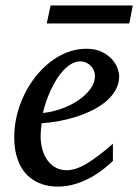

<svg xmlns="http://www.w3.org/2000/svg" viewBox="-20 -672 507 704"><path d="M328.1 -394Q328.1 -403.8 324.2 -413.3Q320.3 -422.9 313.5 -430.2Q306.6 -437.5 296.4 -442.1Q286.1 -446.8 273.9 -446.8Q257.3 -446.8 242.2 -438Q227.1 -429.2 213.1 -414.6Q199.2 -399.9 187.3 -380.9Q175.3 -361.8 165.8 -340.8Q156.2 -319.8 148.9 -298.3Q141.6 -276.9 137.2 -257.8Q168.9 -260.7 202.9 -272.5Q236.8 -284.2 264.6 -302.5Q292.5 -320.8 310.3 -344.2Q328.1 -367.7 328.1 -394ZM417 -393.1Q417 -365.7 404.3 -342.8Q391.6 -319.8 369.9 -301.3Q348.1 -282.7 319.6 -268.3Q291 -253.9 259.5 -243.9Q228 -233.9 195.3 -227.8Q162.6 -221.7 132.8 -220.2Q131.3 -210.4 130.1 -196.8Q128.9 -183.1 128.9 -173.8Q128.9 -146.5 135.5 -123.5Q142.1 -100.6 154.5 -83.7Q167 -66.9 184.6 -57.4Q202.1 -47.9 224.1 -47.9Q257.8 -47.9 298.3 -72.3Q338.9 -96.7 394 -145V-82Q379.9 -68.4 359.4 -52Q338.9 -35.6 312.7 -21.2Q286.6 -6.8 255.9 2.7Q225.1 12.2 190.9 12.2Q175.8 12.2 158 9.3Q140.1 6.3 122.6 -1.2Q105 -8.8 88.6 -22Q72.3 -35.2 59.8 -55.4Q47.4 -75.7 39.8 -103.8Q32.2 -131.8 32.2 -169.9Q32.2 -209.5 41.7 -248.8Q51.3 -288.1 68.6 -324Q85.9 -359.9 110.4 -390.9Q134.8 -421.9 164.1 -444.6Q193.4 -467.3 226.8 -480.2Q260.3 -493.2 295.9 -493.2Q330.6 -493.2 353.8 -481.7Q377 -470.2 391.1 -454.1Q405.3 -438 411.1 -420.9Q417 -403.8 417 -393.1ZM454.1 -585.9H151.4L165.5 -651.9H466.8Z"/></svg>

Font: Charis SIL Viet
Style: Italic
Weight: 400
Italic angle: -11°
Foundry: SIL International
Version: Version 5.000